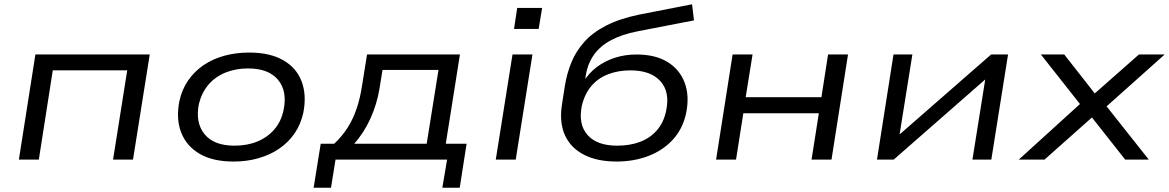

<svg xmlns="http://www.w3.org/2000/svg" viewBox="-20 -744 5449 895"><path d="M68 0 145 -490H678L600 0H507L573 -416H226L161 0Z M1069 9Q972 9 910.5 -27Q849 -63 824.5 -126.5Q800 -190 816 -272Q828 -327 857 -369Q886 -411 928.5 -440Q971 -469 1025 -484Q1079 -499 1142 -499Q1238 -499 1300 -463.5Q1362 -428 1386 -364.5Q1410 -301 1394 -219Q1382 -164 1353 -122Q1324 -80 1281.5 -51Q1239 -22 1185 -6.5Q1131 9 1069 9ZM1073 -65Q1133 -65 1180 -84.5Q1227 -104 1259 -141Q1291 -178 1302 -232Q1320 -319 1276 -372Q1232 -425 1136 -425Q1078 -425 1030.5 -405.5Q983 -386 951.5 -349Q920 -312 907 -259Q890 -172 933.5 -118.5Q977 -65 1073 -65Z M1442 131 1475 -74H1538Q1574 -108 1599.5 -147.5Q1625 -187 1642 -236.5Q1659 -286 1668 -347L1691 -490H2124L2058 -74H2155L2123 131H2042L2064 0H1544L1523 131ZM1631 -74H1969L2024 -418H1763L1749 -331Q1737 -258 1706.5 -191Q1676 -124 1631 -74Z M2376 -609 2391 -707H2507L2491 -609ZM2291 0 2369 -490H2462L2384 0Z M2854 9Q2764 9 2702.5 -22.5Q2641 -54 2614 -112.5Q2587 -171 2599 -253L2613 -343Q2622 -400 2643 -452Q2664 -504 2703 -548Q2742 -592 2805 -624.5Q2868 -657 2960 -676L3206 -724L3215 -649L2952 -598Q2880 -584 2829 -557Q2778 -530 2748.5 -488.5Q2719 -447 2710 -389L2706 -360H2698Q2724 -403 2762 -431.5Q2800 -460 2847 -475Q2894 -490 2947 -490Q3034 -490 3091 -455.5Q3148 -421 3171.5 -358.5Q3195 -296 3178 -215Q3162 -142 3115.5 -92Q3069 -42 3001.5 -16.5Q2934 9 2854 9ZM2857 -65Q2916 -65 2963 -82.5Q3010 -100 3042 -136.5Q3074 -173 3085 -227Q3104 -315 3058.5 -365.5Q3013 -416 2919 -416Q2862 -416 2815 -398Q2768 -380 2736.5 -343Q2705 -306 2692 -250Q2675 -164 2719 -114.5Q2763 -65 2857 -65Z M3318 0 3395 -490H3488L3456 -291H3809L3840 -490H3933L3856 0H3763L3797 -216H3445L3411 0Z M4068 0 4145 -490H4233L4170 -96H4149L4600 -490H4679L4601 0H4513L4576 -395H4597L4146 0Z M4729 0 5035 -278 5038 -229 4832 -490H4941L5093 -296H5069L5289 -490H5409L5118 -230V-274L5335 0H5225L5061 -208H5083L4849 0Z"/></svg>

Font: Nunito Sans 10pt Expanded
Style: Italic
Weight: 400
Width: 7
Italic angle: -9°
Designer: Vernon Adams
Foundry: Vernon Adams
Version: Version 3.101;gftools[0.9.27]